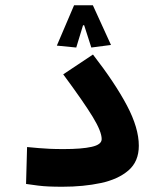

<svg xmlns="http://www.w3.org/2000/svg" viewBox="-20 -710 626 734"><path d="M218.8 3.9Q188.5 3.9 167 2.9Q145.5 2 125.5 -0.5Q105.5 -2.9 79.6 -6.8L83.5 -147.9Q108.9 -145.5 128.7 -143.8Q148.4 -142.1 170.7 -141.1Q192.9 -140.1 223.6 -140.1Q292.5 -140.1 330.6 -148.7Q368.7 -157.2 368.7 -178.2Q368.7 -207 334.7 -262.9Q300.8 -318.8 221.7 -425.8L335.4 -501.5Q419.9 -392.6 465.3 -306.6Q510.7 -220.7 510.7 -152.8Q510.7 -92.8 471.2 -58.6Q431.6 -24.4 365.5 -10.3Q299.3 3.9 218.8 3.9ZM335 -689.9 404.3 -538.1 329.1 -528.3 301.8 -613.3H297.4L271.5 -528.3L197.3 -535.6L263.2 -689.9Z"/></svg>

Font: Cascadia Code NF
Style: Bold
Weight: 700
Monospace: yes
Designer: Aaron Bell
Foundry: Saja Typeworks
Version: Version 2404.023; ttfautohint (v1.8.4)